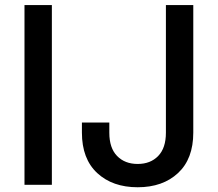

<svg xmlns="http://www.w3.org/2000/svg" viewBox="-20 -748 881 777"><path d="M189.9 -727.5V0H79.1V-727.5ZM537.1 9.8Q435.5 9.8 373.5 -47.6Q311.5 -105 311.5 -211.4V-252H422.4V-210.9Q422.4 -148.9 453.9 -116.7Q485.4 -84.5 537.1 -84.5Q588.9 -84.5 620.1 -116.7Q651.4 -148.9 651.4 -210.9V-727.5H762.2V-211.4Q762.2 -105 700.4 -47.6Q638.7 9.8 537.1 9.8Z"/></svg>

Font: Inter 16pt Medium
Style: Regular
Weight: 500
Version: Version 4.001;git-66647c0bb